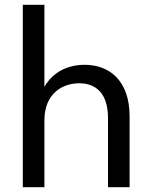

<svg xmlns="http://www.w3.org/2000/svg" viewBox="-20 -780 625 800"><path d="M75 0H165V-278C165 -393 243 -433 310 -433C378 -433 430 -393 430 -288V0H520V-295C520 -445 435 -510 333 -510C266 -510 202 -483 165 -418V-760H75Z"/></svg>

Font: Gully
Style: Regular
Weight: 400
Designer: jaikishan Patel
Foundry: MagicType
Version: Version 1.000;Glyphs 3.2 (3242)